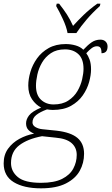

<svg xmlns="http://www.w3.org/2000/svg" viewBox="-60 -786 612 1046"><path d="M163 240Q70 240 15 206.5Q-40 173 -40 104Q-40 57 -16 24Q8 -9 45.5 -29.5Q83 -50 126 -58Q106 -66 94 -79Q82 -92 82 -114Q82 -136 98.5 -157.5Q115 -179 164 -200Q135 -215 114.5 -245Q94 -275 94 -320Q94 -355 105.5 -394Q117 -433 141.5 -467.5Q166 -502 205 -524Q244 -546 298 -546Q326 -546 352 -538.5Q378 -531 394 -515Q419 -542 440 -556Q461 -570 487 -570Q505 -570 515.5 -559.5Q526 -549 526 -533Q526 -496 493 -496Q493 -518 487 -526Q481 -534 468 -534Q454 -534 440 -524Q426 -514 410 -496Q420 -483 428 -461.5Q436 -440 436 -408Q436 -377 425.5 -339Q415 -301 391 -266.5Q367 -232 327 -209.5Q287 -187 227 -187Q220 -187 211.5 -188Q203 -189 196 -190Q158 -176 137.5 -159.5Q117 -143 117 -119Q117 -103 133.5 -93.5Q150 -84 171 -82L249 -74Q326 -65 362 -34.5Q398 -4 398 52Q398 102 374.5 144.5Q351 187 299 213.5Q247 240 163 240ZM232 -217Q280 -217 312 -238Q344 -259 362 -290Q380 -321 387.5 -354Q395 -387 395 -411Q395 -465 367 -491Q339 -517 294 -517Q248 -517 217.5 -496.5Q187 -476 169 -445Q151 -414 143.5 -380Q136 -346 136 -319Q136 -268 163.5 -242.5Q191 -217 232 -217ZM163 210Q236 210 278.5 188.5Q321 167 339.5 132Q358 97 358 58Q358 18 330 -6.5Q302 -31 244 -36L169 -44Q90 -29 45 5.5Q0 40 0 102Q0 148 37.5 179Q75 210 163 210ZM308 -606Q302 -640 282.5 -682Q263 -724 246 -753L249 -766H262Q288 -733 305 -706.5Q322 -680 338 -645Q364 -674 395.5 -704.5Q427 -735 470 -766H487L484 -753Q444 -717 412 -679.5Q380 -642 356 -606Z"/></svg>

Font: Noto Serif ExtraLight
Style: Italic
Weight: 200
Italic angle: -12°
Designer: Monotype Design Team
Foundry: Monotype Imaging Inc.
Version: Version 2.014; ttfautohint (v1.8.4.7-5d5b)